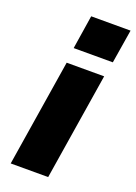

<svg xmlns="http://www.w3.org/2000/svg" viewBox="-142 -799 609 857"><g transform="rotate(20 162.0 -370.0)"><path d="M24 0ZM112 -580 137 -740H324L298 -580ZM24 0 105 -508H283L202 0Z"/></g></svg>

Font: Winston ExtraBold
Style: Italic
Weight: 800
Italic angle: -9°
Designer: Original fonts by Vernon Adams / Changes by Cristiano Sobral
Foundry: Original fonts by Vernon Adams / Changes by Cristiano Sobral
Version: Version 2.503;July 17, 2020;FontCreator 13.0.0.2655 64-bit